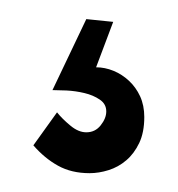

<svg xmlns="http://www.w3.org/2000/svg" viewBox="-20 -43 187 202"><path d="M74.2 139.2Q55.2 139.2 41 131.3Q26.9 123.5 15.1 109.9L40 75.2Q45.4 82 54 89.1Q62.5 96.2 70.8 96.2Q80.1 96.2 85.9 88.9Q91.8 81.5 91.8 74.2Q91.8 66.4 85 61.8Q78.1 57.1 68.8 54.9Q59.6 52.7 50 52.2Q40.5 51.8 35.2 51.8L70.8 -22.9L99.1 -20L81.1 27.8Q90.3 27.8 99.4 31.5Q108.4 35.2 115.7 42Q123 48.8 127.4 58.3Q131.8 67.9 131.8 80.1Q131.8 96.2 126.5 107.4Q121.1 118.7 112.8 125.7Q104.5 132.8 94.2 136Q84 139.2 74.2 139.2Z"/></svg>

Font: Englebert
Style: Regular
Weight: 400
Designer: Astigmatic (AOETI)
Foundry: Astigmatic (AOETI)
Version: Version 1.000